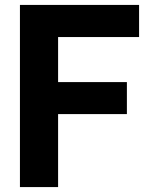

<svg xmlns="http://www.w3.org/2000/svg" viewBox="-20 -760 599 780"><path d="M61 0V-740H545V-609.5H216V-426.5H495.5V-296.5H216V0Z"/></svg>

Font: Encode Sans SmCnd
Style: Bold
Weight: 700
Width: 4
Designer: Multiple Designers
Foundry: Impallari Type
Version: Version 3.002; ttfautohint (v1.8.3) -l 8 -r 50 -G 200 -x 14 